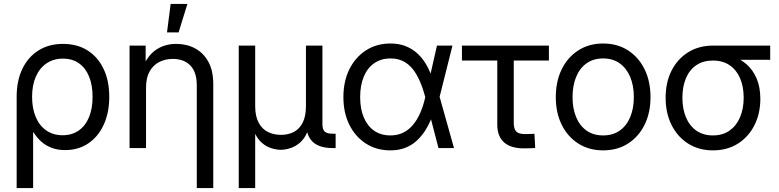

<svg xmlns="http://www.w3.org/2000/svg" viewBox="-20 -755 3971 979"><path d="M64.9 204.1V-261.7Q64.9 -343.8 94.2 -404.3Q123.5 -464.8 176.5 -498Q229.5 -531.2 301.3 -531.2Q373 -531.2 425.8 -498.3Q478.5 -465.3 507.8 -404.5Q537.1 -343.8 537.1 -261.2Q537.1 -180.2 508.8 -118.9Q480.5 -57.6 429.9 -23.7Q379.4 10.3 312 10.3Q272.9 10.3 242.7 -1.5Q212.4 -13.2 189.9 -33.4Q167.5 -53.7 151.4 -79.6H148.9V204.1ZM299.3 -65.4Q347.2 -65.4 381.6 -89.6Q416 -113.8 434.1 -158Q452.1 -202.1 452.1 -261.2Q452.1 -320.3 434.3 -364.3Q416.5 -408.2 382.8 -432.1Q349.1 -456.1 300.8 -456.1Q252.9 -456.1 217.3 -431.9Q181.6 -407.7 162.6 -364Q143.6 -320.3 143.6 -261.2Q143.6 -202.1 162.4 -158Q181.2 -113.8 216.3 -89.6Q251.5 -65.4 299.3 -65.4Z M724.6 -307.6V0H640.6V-522.5H722.7V-395.5H701.7Q727.1 -466.8 772.5 -499Q817.9 -531.2 878.9 -531.2Q931.6 -531.2 974.4 -508.5Q1017.1 -485.8 1042.2 -440.4Q1067.4 -395 1067.4 -326.2V204.1H983.4V-319.8Q983.4 -386.2 951.2 -420.4Q918.9 -454.6 860.8 -454.6Q823.2 -454.6 792.2 -439Q761.2 -423.3 742.9 -390.9Q724.6 -358.4 724.6 -307.6ZM831.5 -589.8 850.1 -734.9H935.5L890.6 -589.8Z M1197.3 204.1V-522.5H1281.2V-213.9Q1281.2 -162.6 1298.6 -129.9Q1315.9 -97.2 1345.5 -82.3Q1375 -67.4 1412.6 -67.4Q1450.2 -67.4 1478.8 -82.5Q1507.3 -97.7 1523.7 -130.1Q1540 -162.6 1540 -213.9V-522.5H1624V-121.6Q1624 -94.2 1636 -83.7Q1647.9 -73.2 1677.7 -73.2H1691.4V0H1676.8Q1608.9 0 1575.4 -31Q1542 -62 1542 -121.6V-170.9H1562Q1562 -116.7 1547.1 -81.8Q1532.2 -46.9 1508.8 -27.1Q1485.4 -7.3 1459.5 0.7Q1433.6 8.8 1411.6 8.8Q1389.6 8.8 1363.8 0.7Q1337.9 -7.3 1314.9 -27.1Q1292 -46.9 1276.9 -81.8Q1261.7 -116.7 1261.7 -170.9H1281.2V204.1Z M1970.2 11.7Q1899.4 11.7 1845.5 -23.2Q1791.5 -58.1 1761.2 -119.1Q1731 -180.2 1731 -259.8Q1731 -339.8 1761.2 -401.4Q1791.5 -462.9 1845.7 -498Q1899.9 -533.2 1971.2 -533.2Q2012.2 -533.2 2044.9 -521Q2077.6 -508.8 2103.3 -486.8Q2128.9 -464.8 2148.2 -434.3Q2167.5 -403.8 2180.7 -366.2H2210.9L2221.2 -262.7L2294.9 0H2215.8L2147.5 -262.7Q2135.7 -307.1 2119.9 -343Q2104 -378.9 2083.3 -404.3Q2062.5 -429.7 2034.9 -443.4Q2007.3 -457 1971.7 -457Q1923.3 -457 1888.4 -432.9Q1853.5 -408.7 1835 -364.3Q1816.4 -319.8 1816.4 -259.8Q1816.4 -200.2 1835 -156.2Q1853.5 -112.3 1887.9 -88.4Q1922.4 -64.5 1970.7 -64.5Q2006.8 -64.5 2035.4 -78.4Q2064 -92.3 2085.7 -118.2Q2107.4 -144 2123 -179.9Q2138.7 -215.8 2148.4 -259.8L2208 -522.5H2287.1L2221.2 -259.8L2210.9 -156.2H2181.6Q2167.5 -119.6 2147.9 -89.1Q2128.4 -58.6 2103 -35.9Q2077.6 -13.2 2044.9 -0.7Q2012.2 11.7 1970.2 11.7Z M2651.4 1.5Q2584 1.5 2549.8 -29.3Q2515.6 -60.1 2515.6 -120.1V-446.3H2335.4V-522.5H2778.8V-446.3H2599.6V-128.9Q2599.6 -97.2 2612.5 -84.2Q2625.5 -71.3 2657.7 -71.3Q2669.4 -71.3 2681.4 -71.8Q2693.4 -72.3 2705.1 -72.8L2709 -0.5Q2695.8 0.5 2681.2 1Q2666.5 1.5 2651.4 1.5Z M3055.2 11.7Q2983.4 11.7 2929 -22.9Q2874.5 -57.6 2844.2 -118.7Q2814 -179.7 2814 -259.8Q2814 -340.3 2844.2 -401.9Q2874.5 -463.4 2929 -498.3Q2983.4 -533.2 3055.2 -533.2Q3127.9 -533.2 3182.1 -498.3Q3236.3 -463.4 3266.6 -401.9Q3296.9 -340.3 3296.9 -259.8Q3296.9 -179.7 3266.6 -118.7Q3236.3 -57.6 3182.1 -22.9Q3127.9 11.7 3055.2 11.7ZM3055.2 -64.5Q3105.5 -64.5 3140.4 -89.4Q3175.3 -114.3 3193.6 -158.4Q3211.9 -202.6 3211.9 -259.8Q3211.9 -317.9 3193.6 -362.1Q3175.3 -406.2 3140.4 -431.6Q3105.5 -457 3055.2 -457Q3005.4 -457 2970.5 -431.9Q2935.5 -406.7 2917.5 -362.3Q2899.4 -317.9 2899.4 -259.8Q2899.4 -202.1 2917.5 -158.2Q2935.5 -114.3 2970.5 -89.4Q3005.4 -64.5 3055.2 -64.5Z M3615.2 11.7Q3543.5 11.7 3489 -22.7Q3434.6 -57.1 3404.3 -117.7Q3374 -178.2 3374 -256.8Q3374 -335.4 3404.3 -395Q3434.6 -454.6 3489 -488.5Q3543.5 -522.5 3615.2 -522.5H3907.2V-450.2H3709.5L3615.2 -446.3Q3565.4 -446.3 3530.5 -422.6Q3495.6 -398.9 3477.5 -356Q3459.5 -313 3459.5 -256.8Q3459.5 -200.7 3477.5 -157.2Q3495.6 -113.8 3530.5 -89.1Q3565.4 -64.5 3615.2 -64.5Q3665.5 -64.5 3700.4 -89.4Q3735.4 -114.3 3753.7 -157.7Q3772 -201.2 3772 -256.8Q3772 -313 3753.7 -355.7Q3735.4 -398.4 3700.4 -422.4Q3665.5 -446.3 3615.2 -446.3V-485.4Q3666 -485.4 3710 -470.7Q3753.9 -456.1 3786.9 -427Q3819.8 -397.9 3838.4 -353.8Q3856.9 -309.6 3856.9 -251Q3856.9 -175.8 3826.7 -116.2Q3796.4 -56.6 3742.2 -22.5Q3688 11.7 3615.2 11.7Z"/></svg>

Font: Inter 28pt
Style: Regular
Weight: 400
Designer: Rasmus Andersson
Foundry: rsms
Version: Version 4.001;git-66647c0bb